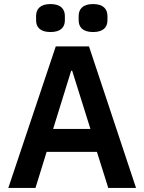

<svg xmlns="http://www.w3.org/2000/svg" viewBox="-20 -927 712 947"><path d="M514 0 458 -178H210L155 0H21L255 -698H419L651 0ZM336 -578H331L242 -291H426ZM229 -769C177 -769 158 -794 158 -827V-848C158 -881 177 -907 229 -907C281 -907 300 -881 300 -848V-827C300 -794 281 -769 229 -769ZM439 -769C387 -769 368 -794 368 -827V-848C368 -881 387 -907 439 -907C491 -907 510 -881 510 -848V-827C510 -794 491 -769 439 -769Z"/></svg>

Font: Plexus Sans SemiBold
Style: Regular
Weight: 600
Version: Version 2.001;PS 002.001;hotconv 1.0.70;makeotf.lib2.5.58329